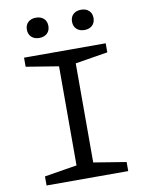

<svg xmlns="http://www.w3.org/2000/svg" viewBox="-100 -1010 820 1080"><g transform="rotate(-10 310.0 -470.0)"><path d="M76.8 -51.8 285.7 -85.8 262.3 -44.3V-685.7L285.7 -644.2L76.8 -678.2V-730H543.2V-678.2L334.3 -644.2L357.7 -685.7V-44.3L334.3 -85.8L543.2 -51.8V0H76.8ZM119.8 -882.3Q119.8 -909.2 136.8 -924.6Q153.7 -940 181.3 -940Q208.8 -940 225.8 -924.6Q242.7 -909.2 242.7 -882.3Q242.7 -855.3 225.8 -839.8Q208.8 -824.2 181.3 -824.2Q153.7 -824.2 136.8 -839.8Q119.8 -855.5 119.8 -882.3ZM377.7 -882.3Q377.7 -909.2 394.6 -924.6Q411.5 -940 439.2 -940Q466.7 -940 483.6 -924.6Q500.5 -909.2 500.5 -882.3Q500.5 -855.3 483.6 -839.8Q466.7 -824.2 439.2 -824.2Q411.5 -824.2 394.6 -839.8Q377.7 -855.5 377.7 -882.3Z"/></g></svg>

Font: Monaspace Xenon Var ExtraLight
Style: Regular
Weight: 200
Designer: Riley Cran and the Lettermatic Team
Version: Version 1.200 (Monaspace Xenon Var)